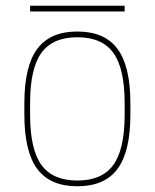

<svg xmlns="http://www.w3.org/2000/svg" viewBox="-20 -640 540 670"><path d="M250 10Q155 10 110 -50.5Q65 -111 65 -240V-280Q65 -409 110 -469.5Q155 -530 250 -530Q345 -530 390 -469.5Q435 -409 435 -280V-240Q435 -111 390 -50.5Q345 10 250 10ZM250 -10Q336 -10 375.5 -64.5Q415 -119 415 -240V-280Q415 -401 375.5 -455.5Q336 -510 250 -510Q164 -510 124.5 -455.5Q85 -401 85 -280V-240Q85 -119 124.5 -64.5Q164 -10 250 -10ZM85 -600V-620H415V-600Z"/></svg>

Font: M PLUS Code Latin Thin
Style: Regular
Weight: 250
Designer: Coji Morishita
Foundry: UNDERFOREST DESIGN
Version: Version 1.002; ttfautohint (v1.8.3)